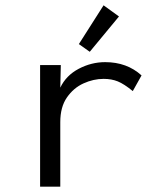

<svg xmlns="http://www.w3.org/2000/svg" viewBox="-20 -702 603 723"><path d="M131 1V-457H209L207 -372Q229 -418 276.5 -443Q324 -468 376 -468Q458 -468 513 -418L480 -359Q447 -386 423.5 -395.5Q400 -405 370 -405Q332 -405 294.5 -388Q257 -371 232 -335Q207 -299 207 -242V1ZM318 -507 277 -536 370 -682 428 -640Z"/></svg>

Font: Inconsolata SemiExpanded Thin
Style: Regular
Weight: 100
Width: 6
Monospace: yes
Designer: Raph Levien, Cyreal, Brenton Simpson
Foundry: Raph Levien, Cyreal, Google
Version: Version 3.100; ttfautohint (v1.8.4.7-5d5b)